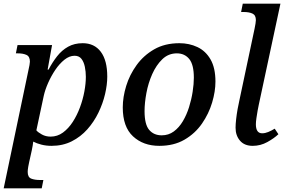

<svg xmlns="http://www.w3.org/2000/svg" viewBox="-33 -780 1547 1040"><path d="M120 -395Q129 -434 129 -446Q129 -474 110.5 -482.5Q92 -491 64 -491H53L62 -536H249L225 -403H230Q251 -443 276.5 -475.5Q302 -508 336 -527Q370 -546 415 -546Q478 -546 513 -499.5Q548 -453 548 -365Q548 -321 536 -270Q524 -219 500 -169.5Q476 -120 440 -79.5Q404 -39 355.5 -14.5Q307 10 246 10Q217 10 191.5 3.5Q166 -3 147 -13Q146 -5 144 9Q142 23 139 35L125 98Q123 105 120 123Q117 141 117 151Q117 180 136 187.5Q155 195 184 195H202L193 240H-13ZM241 -40Q278 -40 308 -62Q338 -84 361 -119.5Q384 -155 400 -198Q416 -241 424 -284.5Q432 -328 432 -364Q432 -392 426.5 -418.5Q421 -445 408 -461.5Q395 -478 371 -478Q343 -478 316 -456.5Q289 -435 266.5 -401.5Q244 -368 227.5 -330.5Q211 -293 204 -261L164 -74Q173 -63 194 -51.5Q215 -40 241 -40Z M830 10Q743 10 687.5 -41.5Q632 -93 632 -198Q632 -254 650.5 -314.5Q669 -375 707 -427.5Q745 -480 802.5 -513Q860 -546 939 -546Q992 -546 1036.5 -525Q1081 -504 1107.5 -458Q1134 -412 1134 -338Q1134 -285 1116 -224.5Q1098 -164 1061 -110.5Q1024 -57 966.5 -23.5Q909 10 830 10ZM843 -47Q880 -47 908.5 -68Q937 -89 957.5 -123.5Q978 -158 991 -199.5Q1004 -241 1010.5 -283Q1017 -325 1017 -359Q1017 -430 992 -460.5Q967 -491 925 -491Q879 -491 846 -459Q813 -427 791.5 -378.5Q770 -330 760 -276Q750 -222 750 -178Q750 -106 775 -76.5Q800 -47 843 -47Z M1336 10Q1291 10 1267 -18Q1243 -46 1243 -88Q1243 -107 1246 -134Q1249 -161 1254 -189Q1259 -217 1264 -238L1346 -625Q1349 -639 1351 -652Q1353 -665 1353 -671Q1353 -698 1334.5 -706.5Q1316 -715 1287 -715H1273L1282 -760H1486L1369 -214Q1366 -201 1362.5 -181Q1359 -161 1356 -140.5Q1353 -120 1353 -107Q1353 -58 1387 -58Q1403 -58 1420 -65Q1437 -72 1455 -83L1475 -53Q1452 -31 1415 -10.5Q1378 10 1336 10Z"/></svg>

Font: Noto Serif Medium
Style: Italic
Weight: 500
Italic angle: -12°
Designer: Monotype Design Team
Foundry: Monotype Imaging Inc.
Version: Version 2.014; ttfautohint (v1.8.4.7-5d5b)